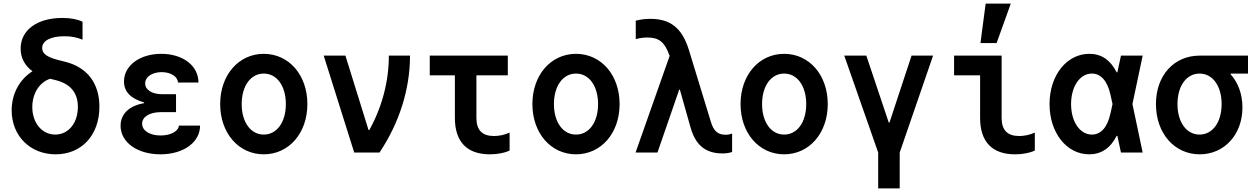

<svg xmlns="http://www.w3.org/2000/svg" viewBox="-20 -850 7000 1070"><path d="M339 -648C377 -648 408 -642 440 -629V-729C410 -743 373 -750 328 -750C186 -750 95 -682 95 -579C95 -528 118 -484 161 -453C90 -408 45 -329 45 -235C45 -93 148 10 290 10C435 10 534 -97 534 -255C534 -385 467 -474 346 -505L303 -516C242 -532 215 -551 215 -582C215 -623 262 -648 339 -648ZM259 -411 292 -403C373 -382 414 -333 414 -254C414 -164 361 -100 288 -100C214 -100 160 -165 160 -253C160 -330 200 -391 259 -411Z M972 -390H1086C1086 -484 999 -550 879 -550C758 -550 671 -484 671 -396C671 -340 707 -301 783 -279V-275C700 -261 652 -215 652 -149C652 -57 745 10 874 10C1003 10 1095 -57 1095 -150H977C974 -118 931 -95 875 -95C814 -95 772 -122 772 -161C772 -199 814 -225 876 -225H961V-325H884C827 -325 789 -349 789 -385C789 -421 827 -448 881 -448C931 -448 970 -424 972 -390Z M1450 10C1590 10 1693 -108 1693 -270C1693 -432 1590 -550 1450 -550C1310 -550 1207 -432 1207 -270C1207 -108 1310 10 1450 10ZM1450 -100C1377 -100 1327 -169 1327 -270C1327 -371 1377 -440 1450 -440C1523 -440 1573 -371 1573 -270C1573 -169 1523 -100 1450 -100Z M1954 0H2095C2206 -166 2265 -354 2265 -540H2147C2147 -397 2110 -255 2038 -125H2034L1905 -540H1784Z M2635 -193V-430H2810V-540H2375V-430H2515V-193C2515 -60 2582 10 2710 10C2751 10 2790 3 2820 -11V-111C2791 -98 2761 -92 2733 -92C2667 -92 2635 -125 2635 -193Z M3190 10C3330 10 3433 -108 3433 -270C3433 -432 3330 -550 3190 -550C3050 -550 2947 -432 2947 -270C2947 -108 3050 10 3190 10ZM3190 -100C3117 -100 3067 -169 3067 -270C3067 -371 3117 -440 3190 -440C3263 -440 3313 -371 3313 -270C3313 -169 3263 -100 3190 -100Z M3522 0H3644L3765 -350H3769L3828 -141C3856 -41 3912 5 4006 5C4025 5 4042 3 4060 -3V-106C4049 -101 4036 -99 4023 -99C3981 -99 3957 -120 3942 -170L3819 -572C3781 -695 3715 -745 3604 -745C3577 -745 3552 -742 3523 -735V-632C3545 -638 3566 -641 3588 -641C3652 -641 3684 -616 3710 -543L3712 -539Z M4350 10C4490 10 4593 -108 4593 -270C4593 -432 4490 -550 4350 -550C4210 -550 4107 -432 4107 -270C4107 -108 4210 10 4350 10ZM4350 -100C4277 -100 4227 -169 4227 -270C4227 -371 4277 -440 4350 -440C4423 -440 4473 -371 4473 -270C4473 -169 4423 -100 4350 -100Z M4874 200H4994V0L5180 -540H5060L4937 -167H4933L4808 -540H4685L4874 0Z M5562 -540H5297V-430H5442V-193C5442 -60 5509 10 5637 10C5678 10 5717 3 5747 -11V-111C5718 -98 5688 -92 5660 -92C5594 -92 5562 -125 5562 -193ZM5613 -830H5473L5444 -610H5534Z M6051 -550C5925 -550 5829 -431 5829 -270C5829 -110 5924 10 6050 10C6117 10 6168 -24 6203 -93H6207L6227 0H6348L6291 -270L6348 -540H6227L6207 -447H6203C6168 -516 6118 -550 6051 -550ZM6169 -220C6152 -141 6116 -100 6065 -100C5998 -100 5949 -172 5949 -270C5949 -368 5998 -440 6065 -440C6115 -440 6152 -399 6169 -320L6180 -270Z M6665 -100C6592 -100 6542 -169 6542 -270C6542 -371 6592 -440 6665 -440C6738 -440 6788 -371 6788 -270C6788 -169 6738 -100 6665 -100ZM6666 10C6802 10 6904 -99 6904 -251C6904 -325 6880 -390 6838 -436V-440H6935V-540H6665C6525 -540 6422 -432 6422 -270C6422 -108 6524 10 6666 10Z"/></svg>

Font: CommitMono-dimboump
Style: Bold
Weight: 700
Monospace: yes
Designer: Eigil Nikolajsen
Foundry: Eigil Nikolajsen
Version: Version 1.143